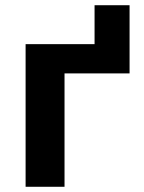

<svg xmlns="http://www.w3.org/2000/svg" viewBox="-20 -715 552 735"><path d="M476 -695V-434H227V0H78V-546H342V-695Z"/></svg>

Font: BC Sans
Style: Bold
Weight: 700
Designer: Monotype Design Team
Province of B.C.
Foundry: Monotype Imaging Inc.
Version: Version 2.000;GOOG;noto-source:20170915:90ef993387c0